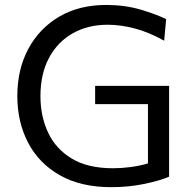

<svg xmlns="http://www.w3.org/2000/svg" viewBox="-20 -746 773 776"><path d="M663.5 -32Q629 -16.5 565 -3Q501 10.5 430 10.5Q306.5 10.5 221.8 -37.8Q137 -86 93.5 -169.5Q50 -253 50 -358Q50 -465.5 94.5 -548.5Q139 -631.5 219.5 -678.8Q300 -726 409.5 -726Q484.5 -726 548.8 -707Q613 -688 651.5 -668.5L643.5 -581.5Q581.5 -616 524.5 -631Q467.5 -646 415 -646Q335.5 -646 274.2 -611.5Q213 -577 178.2 -512.2Q143.5 -447.5 143.5 -357.5Q143.5 -276 174.5 -210Q205.5 -144 270.2 -105Q335 -66 436.5 -66Q472 -66 507.8 -70.8Q543.5 -75.5 578 -85.5V-325H364.5V-399H663.5Z"/></svg>

Font: Heraclito
Style: Regular
Weight: 400
Designer: Kostas Bartsokas (font) & Cristiano Sobral (main changes)
Foundry: Kostas Bartsokas (font) & Cristiano Sobral (main changes)
Version: Version 1.00;July 8, 2020;FontCreator 13.0.0.2655 64-bit